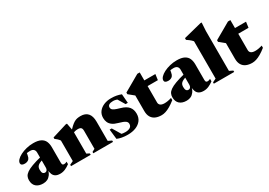

<svg xmlns="http://www.w3.org/2000/svg" viewBox="10 -1534 3301 2356"><g transform="rotate(-30 1660.5 -356.0)"><path d="M297 -287 295.5 -245Q265 -236 246 -226.2Q227 -216.5 217 -205.2Q207 -194 203.5 -180.8Q200 -167.5 200 -152Q200 -118.5 210.8 -104.5Q221.5 -90.5 241 -90.5Q252 -90.5 260.8 -96.5Q269.5 -102.5 274.2 -114Q279 -125.5 279 -141.5V-352.5Q279 -380.5 262.8 -397Q246.5 -413.5 212 -413.5Q195.5 -413.5 181.5 -412Q167.5 -410.5 156.5 -407.5L171 -445.5Q166.5 -407 162.2 -385.2Q158 -363.5 153.5 -352.5Q149 -341.5 143 -334.5Q135 -324 118.5 -316.8Q102 -309.5 82 -309.5Q55 -309.5 41.8 -318.5Q28.5 -327.5 28.5 -343.5Q28.5 -367.5 50.5 -391Q72.5 -414.5 110.2 -433.8Q148 -453 195.5 -464.8Q243 -476.5 293.5 -476.5Q361 -476.5 399.2 -456.2Q437.5 -436 452.8 -400.5Q468 -365 468 -319V-95.5Q468 -85 471 -77.8Q474 -70.5 480.2 -67Q486.5 -63.5 495.5 -63.5Q504.5 -63.5 514.5 -66Q524.5 -68.5 535.5 -75V-40Q503 -15 468.2 0Q433.5 15 397 15Q356.5 15 332 0.5Q307.5 -14 296.5 -41.8Q285.5 -69.5 284 -108.5L291.5 -106Q280.5 -63.5 261 -37Q241.5 -10.5 215 2Q188.5 14.5 155 14.5Q92.5 14.5 57 -17Q21.5 -48.5 21.5 -109Q21.5 -137 32.5 -160.2Q43.5 -183.5 72.8 -204.2Q102 -225 156.2 -245.2Q210.5 -265.5 297 -287Z M794.5 -361V-40L834 -19.5V0H555.5V-19.5L605.5 -43.5V-334Q593.5 -351 578.5 -365.5Q563.5 -380 546 -392V-412L755.5 -476.5H773ZM871.5 -19.5 911 -40V-296Q911 -317.5 905 -329.8Q899 -342 886.2 -347Q873.5 -352 853.5 -352Q831.5 -352 812.2 -347Q793 -342 774 -331L760 -349.5Q796 -391.5 823 -416.2Q850 -441 872.2 -453.8Q894.5 -466.5 916.2 -470.5Q938 -474.5 963 -474.5Q1031 -474.5 1065.5 -434.5Q1100 -394.5 1100 -316V-43.5L1150.5 -19.5V0H871.5Z M1394 -476.5Q1439.5 -476.5 1471.5 -470.2Q1503.5 -464 1537.5 -451.5L1547.5 -324.5H1516L1441.5 -449L1486.5 -407Q1465 -421.5 1443.5 -428Q1422 -434.5 1402 -434.5Q1363 -434.5 1343.8 -422.5Q1324.5 -410.5 1324.5 -387Q1324.5 -372.5 1332 -361Q1339.5 -349.5 1363.8 -338.2Q1388 -327 1438 -313Q1475.5 -302.5 1501.8 -287.5Q1528 -272.5 1544.2 -252.8Q1560.5 -233 1568 -208.8Q1575.5 -184.5 1575.5 -155.5Q1575.5 -100.5 1546.8 -62.5Q1518 -24.5 1468.2 -4.8Q1418.5 15 1354 15Q1309 15 1271.2 8Q1233.5 1 1205.5 -11.5L1190 -151H1219.5L1304 -10L1243.5 -48Q1260 -41 1276.8 -36.5Q1293.5 -32 1310.5 -30Q1327.5 -28 1343 -28Q1385 -28 1410.2 -43.5Q1435.5 -59 1435.5 -91.5Q1435.5 -104.5 1430.2 -114.8Q1425 -125 1412.5 -133.8Q1400 -142.5 1377.5 -151.2Q1355 -160 1320 -169.5Q1273.5 -182 1245.2 -202.8Q1217 -223.5 1204.5 -251.5Q1192 -279.5 1192 -314.5Q1192 -365.5 1219.5 -401.8Q1247 -438 1293 -457.2Q1339 -476.5 1394 -476.5Z M1860.5 -149Q1860.5 -123 1879.8 -108.5Q1899 -94 1937.5 -94Q1958 -94 1982.2 -98Q2006.5 -102 2036.5 -111.5V-80.5Q1993.5 -46 1957.2 -25Q1921 -4 1890.5 5.5Q1860 15 1833.5 15Q1784.5 15 1748.2 -0.8Q1712 -16.5 1692 -50Q1672 -83.5 1672 -136V-356.5L1595.5 -419V-442Q1608.5 -449.5 1630 -461.8Q1651.5 -474 1677.2 -488.8Q1703 -503.5 1730 -519Q1757 -534.5 1782 -549Q1807 -563.5 1826.5 -574.5H1860.5V-451ZM1783.5 -381V-461.5H2017L2006 -381Z M2330 -287 2328.5 -245Q2298 -236 2279 -226.2Q2260 -216.5 2250 -205.2Q2240 -194 2236.5 -180.8Q2233 -167.5 2233 -152Q2233 -118.5 2243.8 -104.5Q2254.5 -90.5 2274 -90.5Q2285 -90.5 2293.8 -96.5Q2302.5 -102.5 2307.2 -114Q2312 -125.5 2312 -141.5V-352.5Q2312 -380.5 2295.8 -397Q2279.5 -413.5 2245 -413.5Q2228.5 -413.5 2214.5 -412Q2200.5 -410.5 2189.5 -407.5L2204 -445.5Q2199.5 -407 2195.2 -385.2Q2191 -363.5 2186.5 -352.5Q2182 -341.5 2176 -334.5Q2168 -324 2151.5 -316.8Q2135 -309.5 2115 -309.5Q2088 -309.5 2074.8 -318.5Q2061.5 -327.5 2061.5 -343.5Q2061.5 -367.5 2083.5 -391Q2105.5 -414.5 2143.2 -433.8Q2181 -453 2228.5 -464.8Q2276 -476.5 2326.5 -476.5Q2394 -476.5 2432.2 -456.2Q2470.5 -436 2485.8 -400.5Q2501 -365 2501 -319V-95.5Q2501 -85 2504 -77.8Q2507 -70.5 2513.2 -67Q2519.5 -63.5 2528.5 -63.5Q2537.5 -63.5 2547.5 -66Q2557.5 -68.5 2568.5 -75V-40Q2536 -15 2501.2 0Q2466.5 15 2430 15Q2389.5 15 2365 0.5Q2340.5 -14 2329.5 -41.8Q2318.5 -69.5 2317 -108.5L2324.5 -106Q2313.5 -63.5 2294 -37Q2274.5 -10.5 2248 2Q2221.5 14.5 2188 14.5Q2125.5 14.5 2090 -17Q2054.5 -48.5 2054.5 -109Q2054.5 -137 2065.5 -160.2Q2076.5 -183.5 2105.8 -204.2Q2135 -225 2189.2 -245.2Q2243.5 -265.5 2330 -287Z M2818 -43.5 2867.5 -19.5V0H2579V-19.5L2629 -43.5V-572.5Q2621 -582.5 2610.5 -592.2Q2600 -602 2585.8 -613Q2571.5 -624 2552 -636.5V-661L2807.5 -725.5H2825L2818 -608Z M3145 -149Q3145 -123 3164.2 -108.5Q3183.5 -94 3222 -94Q3242.5 -94 3266.8 -98Q3291 -102 3321 -111.5V-80.5Q3278 -46 3241.8 -25Q3205.5 -4 3175 5.5Q3144.5 15 3118 15Q3069 15 3032.8 -0.8Q2996.5 -16.5 2976.5 -50Q2956.5 -83.5 2956.5 -136V-356.5L2880 -419V-442Q2893 -449.5 2914.5 -461.8Q2936 -474 2961.8 -488.8Q2987.5 -503.5 3014.5 -519Q3041.5 -534.5 3066.5 -549Q3091.5 -563.5 3111 -574.5H3145V-451ZM3068 -381V-461.5H3301.5L3290.5 -381Z"/></g></svg>

Font: Newsreader 36pt ExtraBold
Style: Regular
Weight: 800
Designer: Hugues Gentile
Foundry: Production Type
Version: Version 1.003